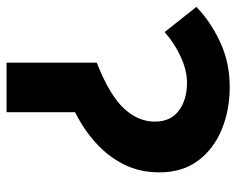

<svg xmlns="http://www.w3.org/2000/svg" viewBox="-86 -618 704 571"><g transform="rotate(90 265.5 -332.0)"><path d="M165.9 0V-268.2Q262 -306.2 301.6 -348.6Q341.2 -391 341.2 -441.1Q341.2 -487.6 308.9 -512.1Q276.6 -536.6 225.2 -536.6Q188.6 -536.6 148 -517.8Q107.3 -499.1 74.9 -470.1L0 -564.5Q44.2 -607.2 105 -635.4Q165.9 -663.7 238.2 -663.7Q306.2 -663.7 363.8 -640.2Q421.5 -616.8 456.8 -570.2Q492.1 -523.6 492.1 -454.1Q492.1 -395.9 468.3 -348.6Q444.4 -301.3 403.9 -265Q363.5 -228.7 313.1 -203.7V0Z"/></g></svg>

Font: Mada
Style: Regular
Weight: 400
Designer: Khaled Hosny
Version: Version 1.5